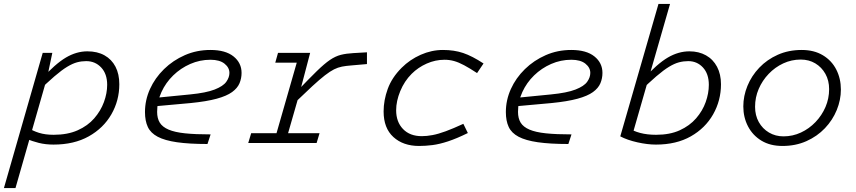

<svg xmlns="http://www.w3.org/2000/svg" viewBox="-52 -730 4370 980"><path d="M-32 230 166 -460H215L189 -336L27 230ZM91 -78Q115 -62 147 -52Q179 -42 222 -42Q293 -42 344.5 -65Q396 -88 429 -126Q462 -164 478.5 -209Q495 -254 495 -297Q495 -353 464.5 -385.5Q434 -418 388 -418Q364 -418 341.5 -412Q319 -406 291.5 -389.5Q264 -373 226 -340.5Q188 -308 134 -255L158 -325Q230 -404 284 -436Q338 -468 394 -468Q445 -468 481.5 -447.5Q518 -427 537.5 -389.5Q557 -352 557 -300Q557 -217 516.5 -146.5Q476 -76 401 -34Q326 8 221 8Q181 8 146.5 -0.5Q112 -9 83 -22Z M1022 -425Q968 -425 919 -403.5Q870 -382 832 -345Q794 -308 772 -260Q750 -212 750 -159Q750 -126 763.5 -104Q777 -82 808.5 -68.5Q840 -55 892.5 -49.5Q945 -44 1023 -44L1007 5Q913 5 851 -4Q789 -13 753 -32Q717 -51 702.5 -82Q688 -113 688 -158Q688 -219 713.5 -275.5Q739 -332 785 -377Q831 -422 891.5 -448.5Q952 -475 1022 -475Q1099 -475 1140 -442Q1181 -409 1181 -358Q1181 -330 1170.5 -305Q1160 -280 1132.5 -260Q1105 -240 1053.5 -226Q1002 -212 921 -204L711 -185L725 -229L918 -248Q1000 -256 1043.5 -273Q1087 -290 1103 -312.5Q1119 -335 1119 -358Q1119 -385 1094 -405Q1069 -425 1022 -425Z M1531 -460 1475 -247 1404 0H1345L1477 -460ZM1447 -200 1465 -265Q1526 -329 1565 -367Q1604 -405 1632 -424Q1660 -443 1687.5 -450Q1715 -457 1752 -459L1821 -463V-403L1741 -396Q1714 -394 1693.5 -390Q1673 -386 1653 -376Q1633 -366 1606.5 -345.5Q1580 -325 1542 -290Q1504 -255 1447 -200ZM1367 -460H1530L1516 -410H1353ZM1230 -50H1579L1564 0H1215Z M2217 -425Q2170 -425 2126 -405.5Q2082 -386 2049 -353Q2012 -316 1991 -265Q1970 -214 1970 -167Q1970 -108 2005 -71.5Q2040 -35 2101 -35Q2126 -35 2155.5 -40.5Q2185 -46 2223 -60Q2261 -74 2313 -98L2336 -51Q2279 -23 2235 -8.5Q2191 6 2155.5 10.5Q2120 15 2087 15Q2006 15 1956 -30.5Q1906 -76 1906 -161Q1906 -218 1927 -276Q1948 -334 1998 -384Q2040 -426 2095.5 -450.5Q2151 -475 2209 -475Q2266 -475 2312 -459.5Q2358 -444 2416 -406L2383 -357Q2345 -382 2317 -397Q2289 -412 2265.5 -418.5Q2242 -425 2217 -425Z M2864 -425Q2810 -425 2761 -403.5Q2712 -382 2674 -345Q2636 -308 2614 -260Q2592 -212 2592 -159Q2592 -126 2605.5 -104Q2619 -82 2650.5 -68.5Q2682 -55 2734.5 -49.5Q2787 -44 2865 -44L2849 5Q2755 5 2693 -4Q2631 -13 2595 -32Q2559 -51 2544.5 -82Q2530 -113 2530 -158Q2530 -219 2555.5 -275.5Q2581 -332 2627 -377Q2673 -422 2733.5 -448.5Q2794 -475 2864 -475Q2941 -475 2982 -442Q3023 -409 3023 -358Q3023 -330 3012.5 -305Q3002 -280 2974.5 -260Q2947 -240 2895.5 -226Q2844 -212 2763 -204L2553 -185L2567 -229L2760 -248Q2842 -256 2885.5 -273Q2929 -290 2945 -312.5Q2961 -335 2961 -358Q2961 -385 2936 -405Q2911 -425 2864 -425Z M3368 -710 3177 -46 3142 -34H3114L3309 -710ZM3154 -78Q3180 -61 3215.5 -51.5Q3251 -42 3297 -42Q3367 -42 3417.5 -65Q3468 -88 3501 -126Q3534 -164 3550 -209Q3566 -254 3566 -297Q3566 -353 3536 -385.5Q3506 -418 3461 -418Q3437 -418 3414 -412Q3391 -406 3363.5 -389.5Q3336 -373 3298 -340.5Q3260 -308 3206 -255L3230 -325Q3303 -405 3357 -436.5Q3411 -468 3467 -468Q3515 -468 3551.5 -447.5Q3588 -427 3608 -389Q3628 -351 3628 -300Q3628 -217 3588 -146.5Q3548 -76 3474 -34Q3400 8 3296 8Q3253 8 3201.5 -3.5Q3150 -15 3114 -34Z M4040 -475Q4103 -475 4148 -448Q4193 -421 4216.5 -375Q4240 -329 4240 -273Q4240 -220 4219 -168.5Q4198 -117 4158.5 -75.5Q4119 -34 4064 -9.5Q4009 15 3942 15Q3879 15 3834.5 -12Q3790 -39 3766 -85Q3742 -131 3742 -187Q3742 -240 3763 -291.5Q3784 -343 3823.5 -384.5Q3863 -426 3918 -450.5Q3973 -475 4040 -475ZM3947 -34Q3994 -34 4036 -53.5Q4078 -73 4110.5 -107Q4143 -141 4161.5 -184Q4180 -227 4180 -275Q4180 -319 4161 -353Q4142 -387 4109.5 -406.5Q4077 -426 4035 -426Q3988 -426 3946 -406.5Q3904 -387 3871.5 -353Q3839 -319 3820.5 -276Q3802 -233 3802 -185Q3802 -141 3821 -107Q3840 -73 3873 -53.5Q3906 -34 3947 -34Z"/></svg>

Font: Intel One Mono Light
Style: Italic
Weight: 300
Italic angle: -16°
Monospace: yes
Designer: Fred Shallcrass
Foundry: Frere-Jones Type LLC
Version: Version 1.004